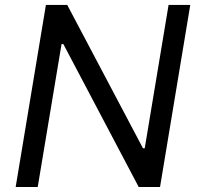

<svg xmlns="http://www.w3.org/2000/svg" viewBox="-20 -747 793 767"><path d="M740.1 -727.3H653.4L558.2 -154.8H551.1L248.6 -727.3H163.4L42.6 0H130.7L225.9 -571H233L534.1 0H619.3Z"/></svg>

Font: Magic Ui Pro
Style: Italic
Weight: 400
Italic angle: -9.39999°
Designer: Stefan Endress, Andreas Faust
Version: Version 1.000;FEAKit 1.0